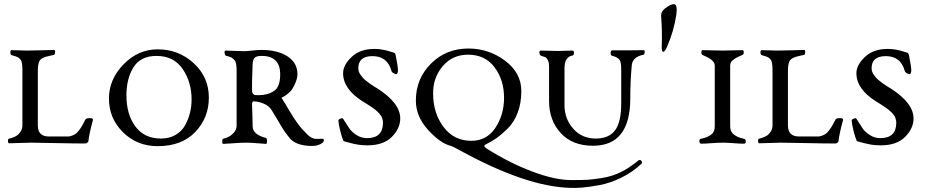

<svg xmlns="http://www.w3.org/2000/svg" viewBox="-20 -696 4506 934"><path d="M242 -429Q234 -427 222 -424.5Q210 -422 203.5 -420Q197 -418 189.5 -414.5Q182 -411 177 -406Q164 -393 164 -353V-86Q164 -32 218 -32H314Q319 -32 332.5 -37Q346 -42 354 -50Q374 -70 395 -114Q400 -123 423 -121Q427 -121 430 -118.5Q433 -116 432 -112Q414 -46 410 -10Q410 -6 405 -2Q400 2 395 2Q339 2 249.5 0Q160 -2 129 -2L23 1Q21 1 19.5 -4.5Q18 -10 19 -15.5Q20 -21 23 -21Q57 -30 69 -42Q89 -62 89 -84V-354Q89 -396 80 -406Q77 -409 75 -411.5Q73 -414 70 -415.5Q67 -417 65.5 -418Q64 -419 60 -420.5Q56 -422 54 -422.5Q52 -423 46 -425Q40 -427 36 -428Q31 -429 30.5 -440.5Q30 -452 36 -452Q50 -452 73.5 -451Q97 -450 112 -450Q138 -450 185.5 -451.5Q233 -453 242 -453Q249 -453 248 -441.5Q247 -430 242 -429Z M510 -217Q510 -310 581 -383Q652 -456 747 -456Q849 -456 922.5 -388.5Q996 -321 996 -221Q996 -123 930 -54Q864 15 747 15Q647 15 578.5 -52.5Q510 -120 510 -217ZM741 -424Q664 -424 629.5 -369Q595 -314 595 -232Q595 -140 638.5 -81Q682 -22 763 -22Q804 -22 834.5 -40Q865 -58 881 -87.5Q897 -117 904.5 -148.5Q912 -180 912 -212Q912 -297 868.5 -360.5Q825 -424 741 -424Z M1206 -189Q1207 -166 1208 -129.5Q1209 -93 1209 -81Q1210 -41 1274 -25Q1279 -23 1279 -9.5Q1279 4 1274 4Q1270 4 1235 1Q1200 -2 1178 -2Q1153 -2 1112.5 1Q1072 4 1066 4Q1061 4 1061 -8Q1061 -20 1066 -21Q1095 -28 1111 -44Q1131 -62 1131 -85V-352Q1131 -392 1122 -402Q1112 -413 1105.5 -416.5Q1099 -420 1079 -425Q1076 -426 1074 -432Q1072 -438 1072.5 -444Q1073 -450 1078 -450Q1092 -450 1121 -448.5Q1150 -447 1169 -447Q1180 -447 1205.5 -450Q1231 -453 1253 -453Q1331 -453 1379 -421.5Q1427 -390 1427 -335Q1427 -314 1414.5 -287Q1402 -260 1392 -251Q1372 -231 1352 -222Q1348 -221 1352 -216Q1364 -198 1386.5 -159.5Q1409 -121 1428.5 -94.5Q1448 -68 1476 -41Q1486 -31 1495.5 -26.5Q1505 -22 1510.5 -21Q1516 -20 1530 -20.5Q1544 -21 1551 -21Q1554 -21 1555 -17Q1556 -13 1554 -8Q1552 -3 1549 -1Q1527 14 1500 14Q1421 14 1389 -24Q1377 -39 1367 -53Q1357 -67 1351 -77.5Q1345 -88 1329.5 -114Q1314 -140 1301 -161Q1289 -179 1271 -188Q1246 -201 1216 -203Q1211 -204 1208.5 -200Q1206 -196 1206 -189ZM1206 -258Q1206 -245 1211 -239.5Q1216 -234 1220.5 -233.5Q1225 -233 1239 -233Q1282 -233 1312 -253Q1343 -272 1343 -334Q1343 -424 1253 -424Q1227 -424 1218.5 -414.5Q1210 -405 1209 -386Q1205 -294 1206 -258Z M1765 -24Q1843 -24 1843 -99Q1843 -106 1841.5 -112Q1840 -118 1838.5 -123Q1837 -128 1832.5 -134Q1828 -140 1825 -144Q1822 -148 1815 -154Q1808 -160 1804.5 -163Q1801 -166 1791.5 -172.5Q1782 -179 1777.5 -182Q1773 -185 1761 -192.5Q1749 -200 1744 -203Q1649 -263 1649 -340Q1649 -379 1690 -418.5Q1731 -458 1801 -458Q1822 -458 1841 -454.5Q1860 -451 1874 -446.5Q1888 -442 1892 -441Q1903 -440 1905 -426Q1916 -373 1916 -352Q1916 -347 1913.5 -341Q1911 -335 1908 -335Q1904 -335 1894.5 -340Q1885 -345 1884 -352Q1864 -423 1792 -423Q1723 -423 1723 -364Q1723 -355 1726 -346.5Q1729 -338 1736 -329Q1743 -320 1748 -314.5Q1753 -309 1765 -300Q1777 -291 1781.5 -287.5Q1786 -284 1800.5 -275Q1815 -266 1817 -265Q1927 -194 1927 -120Q1927 -71 1886 -30Q1845 11 1768 11Q1744 11 1724 8Q1704 5 1684.5 -0.5Q1665 -6 1660 -7Q1655 -8 1653 -9Q1651 -10 1650 -12L1649 -15Q1643 -28 1635 -60Q1627 -92 1626 -110Q1626 -114 1633 -117.5Q1640 -121 1646 -121Q1648 -121 1657 -106Q1666 -91 1678.5 -72.5Q1691 -54 1714.5 -39Q1738 -24 1765 -24Z M2209 31Q2180 15 2171 13Q2122 1 2062.5 -64Q2003 -129 2003 -207Q2003 -313 2076.5 -386.5Q2150 -460 2259 -460Q2357 -460 2436.5 -401Q2516 -342 2516 -253Q2516 -194 2498 -147Q2480 -100 2448.5 -69.5Q2417 -39 2394.5 -23.5Q2372 -8 2342 7Q2328 15 2348 27Q2457 96 2568 138Q2679 180 2759 180Q2812 180 2838.5 178.5Q2865 177 2913 169Q2961 161 3002.5 140Q3044 119 3085 85Q3093 79 3099 85Q3107 95 3100 101Q3058 141 3003 168Q2948 195 2896 204.5Q2844 214 2811.5 216.5Q2779 219 2756 218Q2538 213 2209 31ZM2257 -430Q2181 -430 2133.5 -374Q2086 -318 2087 -241Q2087 -146 2137.5 -78.5Q2188 -11 2273 -11Q2348 -11 2390 -74.5Q2432 -138 2432 -220Q2432 -307 2386 -368.5Q2340 -430 2257 -430Z M2651 -204V-372Q2651 -392 2645 -403.5Q2639 -415 2633 -417.5Q2627 -420 2612 -425Q2608 -426 2605.5 -432Q2603 -438 2604 -444Q2605 -450 2610 -450Q2626 -450 2653 -449Q2680 -448 2697 -448Q2709 -448 2727 -449Q2745 -450 2766 -450Q2772 -450 2772 -439Q2772 -428 2766 -426Q2727 -421 2726 -365V-185Q2726 -118 2768.5 -70Q2811 -22 2878 -22Q2942 -22 2972 -62Q3002 -102 3002 -193V-350Q3003 -393 2993.5 -405.5Q2984 -418 2957 -425Q2950 -427 2950.5 -439Q2951 -451 2958 -451H3030Q3045 -451 3070 -451.5Q3095 -452 3111 -452Q3117 -452 3116 -441.5Q3115 -431 3111 -430Q3055 -419 3053 -375Q3046 -298 3046 -217Q3046 13 2865 13Q2764 13 2707.5 -49Q2651 -111 2651 -204Z M3199 -467Q3202 -545 3196 -619Q3195 -639 3215 -655Q3243 -676 3258 -676Q3277 -676 3270 -624Q3258 -544 3225 -469Q3215 -444 3206 -444Q3199 -444 3199 -467Z M3532 -377V-82Q3532 -58 3546 -45Q3566 -27 3599 -21Q3608 -19 3608 -8Q3608 3 3599 3Q3579 3 3548 0.5Q3517 -2 3497 -2Q3475 -2 3441.5 0.5Q3408 3 3390 3Q3386 3 3383.5 -2.5Q3381 -8 3382.5 -14Q3384 -20 3390 -21Q3426 -28 3444 -45Q3457 -57 3457 -82V-377Q3457 -392 3441 -405Q3428 -416 3397 -429Q3394 -430 3392.5 -436Q3391 -442 3392.5 -447Q3394 -452 3397 -452Q3419 -452 3448.5 -451Q3478 -450 3497 -450Q3515 -450 3543 -451Q3571 -452 3592 -452Q3598 -452 3598 -441.5Q3598 -431 3592 -429Q3558 -415 3546 -404Q3532 -394 3532 -377Z M3891 -429Q3883 -427 3871 -424.5Q3859 -422 3852.5 -420Q3846 -418 3838.5 -414.5Q3831 -411 3826 -406Q3813 -393 3813 -353V-86Q3813 -32 3867 -32H3963Q3968 -32 3981.5 -37Q3995 -42 4003 -50Q4023 -70 4044 -114Q4049 -123 4072 -121Q4076 -121 4079 -118.5Q4082 -116 4081 -112Q4063 -46 4059 -10Q4059 -6 4054 -2Q4049 2 4044 2Q3988 2 3898.5 0Q3809 -2 3778 -2L3672 1Q3670 1 3668.5 -4.5Q3667 -10 3668 -15.5Q3669 -21 3672 -21Q3706 -30 3718 -42Q3738 -62 3738 -84V-354Q3738 -396 3729 -406Q3726 -409 3724 -411.5Q3722 -414 3719 -415.5Q3716 -417 3714.5 -418Q3713 -419 3709 -420.5Q3705 -422 3703 -422.5Q3701 -423 3695 -425Q3689 -427 3685 -428Q3680 -429 3679.5 -440.5Q3679 -452 3685 -452Q3699 -452 3722.5 -451Q3746 -450 3761 -450Q3787 -450 3834.5 -451.5Q3882 -453 3891 -453Q3898 -453 3897 -441.5Q3896 -430 3891 -429Z M4262 -24Q4340 -24 4340 -99Q4340 -106 4338.5 -112Q4337 -118 4335.5 -123Q4334 -128 4329.5 -134Q4325 -140 4322 -144Q4319 -148 4312 -154Q4305 -160 4301.5 -163Q4298 -166 4288.5 -172.5Q4279 -179 4274.5 -182Q4270 -185 4258 -192.5Q4246 -200 4241 -203Q4146 -263 4146 -340Q4146 -379 4187 -418.5Q4228 -458 4298 -458Q4319 -458 4338 -454.5Q4357 -451 4371 -446.5Q4385 -442 4389 -441Q4400 -440 4402 -426Q4413 -373 4413 -352Q4413 -347 4410.5 -341Q4408 -335 4405 -335Q4401 -335 4391.5 -340Q4382 -345 4381 -352Q4361 -423 4289 -423Q4220 -423 4220 -364Q4220 -355 4223 -346.5Q4226 -338 4233 -329Q4240 -320 4245 -314.5Q4250 -309 4262 -300Q4274 -291 4278.5 -287.5Q4283 -284 4297.5 -275Q4312 -266 4314 -265Q4424 -194 4424 -120Q4424 -71 4383 -30Q4342 11 4265 11Q4241 11 4221 8Q4201 5 4181.5 -0.5Q4162 -6 4157 -7Q4152 -8 4150 -9Q4148 -10 4147 -12L4146 -15Q4140 -28 4132 -60Q4124 -92 4123 -110Q4123 -114 4130 -117.5Q4137 -121 4143 -121Q4145 -121 4154 -106Q4163 -91 4175.5 -72.5Q4188 -54 4211.5 -39Q4235 -24 4262 -24Z"/></svg>

Font: EB Garamond 12 All SC
Style: AllSC
Weight: 400
Version: Version 0.016 ; ttfautohint (v0.97) -l 8 -r 50 -G 200 -x 0 -